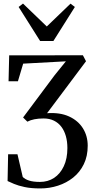

<svg xmlns="http://www.w3.org/2000/svg" viewBox="-20 -832 535 1077"><path d="M206 225Q154.5 225 118.2 217.2Q82 209.5 58.5 199.5Q35 189.5 22.5 183.5L25.5 33.5H78L107.5 160.5Q120 173.5 143.5 181Q167 188.5 204 188.5Q249 188.5 283.5 165.8Q318 143 338 100.2Q358 57.5 358 -1.5Q358 -38 349.5 -68.2Q341 -98.5 324.2 -120.8Q307.5 -143 282.5 -155.2Q257.5 -167.5 224.5 -167.5Q195.5 -167.5 173 -163Q150.5 -158.5 133.5 -149.5L109.5 -173L286 -409.5L349.5 -488L110 -475L80.5 -376H28L31.5 -521.5L445 -522L462.5 -488.5L244 -197Q316.5 -202 367.2 -178.8Q418 -155.5 445 -112.5Q472 -69.5 472 -14.5Q472 44 450.2 88.8Q428.5 133.5 390.8 163.8Q353 194 305.2 209.5Q257.5 225 206 225ZM205 -602 84.5 -793 109 -812 242.5 -683.5 375.5 -811.5 400 -793 279.5 -602Z"/></svg>

Font: Merriweather 96pt
Style: Regular
Weight: 400
Version: Version 2.100